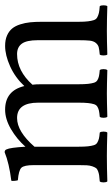

<svg xmlns="http://www.w3.org/2000/svg" viewBox="153 -635 484 830"><g transform="rotate(-90 395.0 -220.0)"><path d="M175.8 -313V-122.1Q175.8 -96.7 177.5 -81.5Q179.2 -66.4 182.4 -56.2Q185.5 -45.9 193.8 -41.3Q202.1 -36.6 210.7 -34.4Q219.2 -32.2 236.8 -30.8Q241.2 -26.4 241.2 -14.4Q241.2 -2.4 236.8 2Q177.2 0 136.2 0Q85.4 0 25.9 2Q21.5 -2.4 21.5 -14.4Q21.5 -26.4 25.9 -30.8Q43 -32.2 52 -33.4Q61 -34.7 70.6 -38.3Q80.1 -42 83.7 -47.4Q87.4 -52.7 91.1 -63.2Q94.7 -73.7 95.5 -87.2Q96.2 -100.6 96.2 -122.1V-315.9Q96.2 -357.4 85 -369.4Q73.7 -381.3 30.8 -384.8Q28.8 -390.6 28.1 -400.1Q27.3 -409.7 28.8 -413.1Q104 -422.4 151.9 -441.9Q161.1 -441.9 164.1 -434.1Q171.9 -418.9 175.8 -352.1Q209 -389.6 252.2 -414.8Q295.4 -439.9 335.9 -439.9Q418 -439.9 438 -356.9Q475.1 -396.5 523.2 -418.2Q571.3 -439.9 611.8 -439.9Q637.7 -439.9 656.5 -431.6Q675.3 -423.3 686.5 -409.7Q697.8 -396 704.6 -374.8Q711.4 -353.5 713.6 -331.5Q715.8 -309.6 715.8 -280.8V-122.1Q715.8 -96.7 717.8 -81.5Q719.7 -66.4 723.1 -56.2Q726.6 -45.9 735.6 -41.3Q744.6 -36.6 754.2 -34.4Q763.7 -32.2 783.2 -30.8Q787.1 -26.4 787.1 -14.4Q787.1 -2.4 783.2 2Q723.6 0 675.8 0Q633.8 0 574.2 2Q570.3 -2.4 570.3 -14.4Q570.3 -26.4 574.2 -30.8Q596.2 -32.7 606.2 -35.4Q616.2 -38.1 624.3 -47.6Q632.3 -57.1 634.3 -73.7Q636.2 -90.3 636.2 -122.1V-298.8Q636.2 -347.2 621.1 -367.7Q606 -388.2 576.2 -388.2Q503.4 -388.2 443.8 -321.8Q445.8 -308.6 445.8 -282.2V-122.1Q445.8 -96.7 447.5 -81.3Q449.2 -65.9 452.4 -55.7Q455.6 -45.4 463.6 -40.8Q471.7 -36.1 480.7 -34.2Q489.7 -32.2 506.8 -30.8Q511.2 -26.4 511.2 -14.4Q511.2 -2.4 506.8 2Q440.4 0 405.8 0Q371.6 0 305.2 2Q300.8 -2.4 300.8 -14.4Q300.8 -26.4 305.2 -30.8Q322.3 -32.2 331.3 -34.2Q340.3 -36.1 348.4 -40.8Q356.4 -45.4 359.6 -55.7Q362.8 -65.9 364.5 -81.3Q366.2 -96.7 366.2 -122.1V-296.9Q366.2 -388.2 299.8 -388.2Q241.2 -388.2 175.8 -313Z"/></g></svg>

Font: Common Serif
Style: Regular
Weight: 400
Designer: Philipp H. Poll, Khaled Hosny
Foundry: Stefan Peev, Context Ltd.
Version: Version 1.026